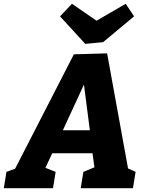

<svg xmlns="http://www.w3.org/2000/svg" viewBox="-57 -991 770 1011"><path d="M622 -78 587 -118 657 -86 643 0H368L382 -86L450 -114L443 -91L427 -206L438 -184H204L228 -205L175 -92L173 -111L236 -86L222 0H-37L-23 -86L59 -116L12 -82L332 -705L507 -710ZM262 -279 255 -305H431L420 -275L376 -616L417 -615ZM605 -971 649 -905 486 -769 392 -760 259 -905 322 -971 505 -845 391 -847Z"/></svg>

Font: Bitter Thin ExtraBold
Style: Italic
Weight: 800
Italic angle: -9°
Version: Version 2.002